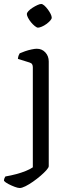

<svg xmlns="http://www.w3.org/2000/svg" viewBox="-55 -745 363 965"><path d="M44 200Q35 200 19 194Q3 188 -12.5 180Q-28 172 -35 164Q-35 156 -32.5 150.5Q-30 145 -28 142Q1 137 27 130Q53 123 74 114.5Q95 106 110 96V-407Q110 -416 106.5 -422Q103 -428 93 -431L35 -449Q36 -460 39 -467Q42 -474 44 -477Q55 -482 71 -487.5Q87 -493 103.5 -496.5Q120 -500 130 -500Q156 -500 173 -481.5Q190 -463 190 -436V90Q190 97 178.5 110Q167 123 149 138.5Q131 154 111 168Q91 182 73 191Q55 200 44 200ZM136 -606Q130 -606 120 -614Q110 -622 101 -633Q92 -644 86 -655.5Q80 -667 80 -674Q80 -681 88 -689.5Q96 -698 108.5 -706Q121 -714 133 -719.5Q145 -725 152 -725Q159 -725 168 -717Q177 -709 185.5 -697.5Q194 -686 199.5 -675Q205 -664 205 -656Q205 -650 197.5 -641.5Q190 -633 178.5 -624.5Q167 -616 155 -611Q143 -606 136 -606Z"/></svg>

Font: Texturina 12pt Light
Style: Regular
Weight: 300
Designer: Guillermo Torres Carreño
Foundry: Omnibus-Type
Version: Version 1.002